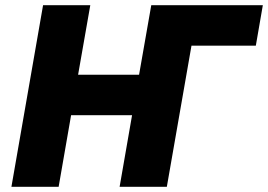

<svg xmlns="http://www.w3.org/2000/svg" viewBox="-20 -720 1033 740"><path d="M563 -700 516 -432H281L328 -700H146L24 0H206L254 -276H489L441 0H623L718 -544H966L993 -700Z"/></svg>

Font: Fixel Display ExtraBold
Style: Italic
Weight: 800
Italic angle: -10°
Designer: AlfaBravo + MacPaw
Foundry: Kyrylo Tkachov, Marchela Mozhyna, Serhii Makarenko, Maria Weinstein, Zakhar Kryvoshyya
Version: Version 1.210;Glyphs 3.2 (3217)